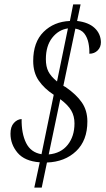

<svg xmlns="http://www.w3.org/2000/svg" viewBox="-20 -780 484 879"><path d="M162 -37Q93 -42 60.5 -80.5Q28 -119 28 -168Q28 -200 43.5 -217Q59 -234 79 -235Q78 -169 99.5 -125.5Q121 -82 170 -74L226 -346Q182 -375 157 -411.5Q132 -448 132 -501Q132 -587 179.5 -634Q227 -681 300 -684L315 -760H349L333 -684Q385 -678 413 -652Q441 -626 442 -587Q442 -564 427 -549Q412 -534 389 -534Q390 -558 385 -583Q380 -608 366.5 -626Q353 -644 325 -649L270 -387L281 -381Q330 -347 355 -310.5Q380 -274 380 -224Q380 -137 328.5 -88Q277 -39 195 -36L171 79H137ZM291 -650Q248 -644 219 -607Q190 -570 190 -509Q190 -475 201.5 -452.5Q213 -430 241 -407ZM203 -73Q259 -78 290 -117Q321 -156 321 -215Q321 -248 306.5 -273.5Q292 -299 256 -326Z"/></svg>

Font: Noto Serif ExtraCondensed Light
Style: Italic
Weight: 300
Width: 2
Italic angle: -12°
Designer: Monotype Design Team
Foundry: Monotype Imaging Inc.
Version: Version 2.014; ttfautohint (v1.8.4.7-5d5b)